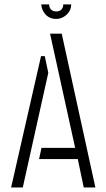

<svg xmlns="http://www.w3.org/2000/svg" viewBox="-20 -832 472 852"><path d="M163.1 -812.5H198.2Q198.2 -789.1 219.7 -782.2Q225.6 -781.2 229.5 -781.2Q252.9 -781.2 259.8 -802.7Q260.7 -808.6 260.7 -812.5H295.9Q295.9 -782.2 269.5 -761.7Q251 -748 229.5 -748Q187.5 -748 168.9 -788.1Q163.1 -801.8 163.1 -812.5ZM29.3 0 162.1 -583H178.7L194.3 -508.8L81.1 0ZM153.3 -126 164.1 -175.8H313.5L202.1 -682.6H253.9L403.3 0H351.6L325.2 -126Z"/></svg>

Font: Post No Bills Jaffna
Style: Regular
Weight: 400
Designer: Kosala Senevirathne, Siva Puranthara, Lasantha Premarathna, Tharique Azeez
Foundry: Mooniak
Version: Version 1.220 ; ttfautohint (v1.6)